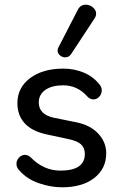

<svg xmlns="http://www.w3.org/2000/svg" viewBox="-20 -788 512 817"><path d="M63 -62Q50 -75 50 -91Q50 -106 61 -117.5Q72 -129 86 -129Q100 -129 111 -118Q166 -62 237 -62Q341 -62 341 -133Q341 -158 325.5 -173Q310 -188 272 -196L179 -216Q117 -229 85.5 -263Q54 -297 54 -349Q54 -415 108 -455.5Q162 -496 249 -496Q295 -496 335.5 -479.5Q376 -463 404 -428Q413 -416 413 -404Q413 -388 402.5 -376.5Q392 -365 377 -365Q363 -365 351 -378Q309 -425 249 -425Q201 -425 173 -405.5Q145 -386 145 -352Q145 -301 209 -287L303 -268Q364 -256 398 -219.5Q432 -183 432 -136Q432 -70 381 -30.5Q330 9 244 9Q197 9 146.5 -8Q96 -25 63 -62ZM257 -544Q245 -544 235 -552.5Q225 -561 225 -573Q225 -580 229 -587L311 -746Q322 -768 345 -768Q362 -768 375.5 -756.5Q389 -745 389 -730Q389 -719 382 -709L282 -557Q273 -544 257 -544Z"/></svg>

Font: SN Pro
Style: Regular
Weight: 400
Designer: Tobias Whetton
Foundry: Supernotes
Version: Version 1.003